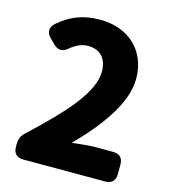

<svg xmlns="http://www.w3.org/2000/svg" viewBox="-112 -808 833 939"><g transform="rotate(15 304.5 -339.0)"><path d="M42 -25V-10C42 22 60 40 92 40H508C540 40 558 22 558 -10V-60C558 -92 540 -110 508 -110H422C388 -110 337 -105 300 -100C414 -215 524 -356 524 -484C524 -626 424 -718 280 -718C192 -718 130 -692 69 -639C45 -616 46 -591 69 -568L95 -542C118 -520 141 -520 166 -541C192 -563 221 -579 256 -579C316 -579 353 -542 353 -474C353 -371 240 -245 70 -87C50 -69 42 -51 42 -25Z"/></g></svg>

Font: コーポレート・ロゴ（ラウンド）ver3 Bold
Style: Regular
Weight: 700
Designer: [KANA_main] LOGOTYPE.JP [Source Han Sans] Ryoko NISHIZUKA 西塚涼子 (kana, bopomofo & ideographs); Paul D. Hunt (Latin, Greek
Version: Version 12.001;FEAKit 1.0